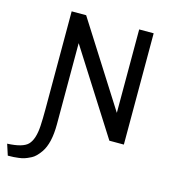

<svg xmlns="http://www.w3.org/2000/svg" viewBox="-208 -785 1014 1132"><g transform="rotate(15 299.5 -219.5)"><path d="M88.4 -679.2H176.8L500.5 -169.9V-679.2H588.9V0H500.5L176.8 -508.8V-13.7Q176.8 103 136.2 161.1Q109.4 199.2 84.2 211.9Q59.1 224.6 44.4 229.2Q29.8 233.9 9.3 236.3Q-18.1 240.2 -55.2 240.2L-77.1 172.9Q17.1 168.9 48.3 137.2Q81.1 103.5 85.9 20.5Q88.4 -19.5 88.4 -81.1Z"/></g></svg>

Font: Molengo
Style: Regular
Weight: 400
Designer: moyogo
Foundry: moyogo
Version: Version 0.11; ttfautohint (v0.8) -G 32 -r 16 -x